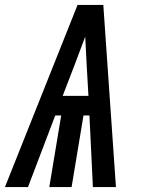

<svg xmlns="http://www.w3.org/2000/svg" viewBox="-50 -755 570 775"><path d="M-30 0 263 -735H367L418 0H325L311 -289H287L239 0H149L197 -289H173L63 0ZM307 -368 300 -490Q299 -519 297 -548.5Q295 -578 294 -607Q283 -578 272 -548.5Q261 -519 250 -490L203 -368Z"/></svg>

Font: Iosevka SS18 Semibold
Style: Italic
Weight: 600
Italic angle: -9°
Monospace: yes
Designer: Belleve Invis
Foundry: Belleve Invis
Version: Version 25.1.1; ttfautohint (v1.8.4)